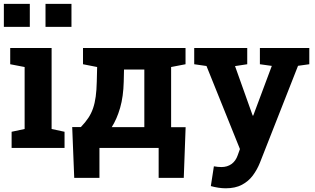

<svg xmlns="http://www.w3.org/2000/svg" viewBox="-35 -782 1663 1015"><path d="M26.4 0V-85.4L95.2 -100.1V-427.7L19 -442.4V-528.3H237.8V-100.1L306.2 -85.4V0ZM205.6 -640.1V-761.7H342.8V-640.1ZM-14.6 -640.1V-761.7H122.6V-640.1Z M357.4 158.2 346.7 -110.4H392.6Q416.5 -135.3 432.1 -158.9Q447.8 -182.6 457 -209.7Q466.3 -236.8 470.9 -270.8Q475.6 -304.7 476.6 -350.1L478.5 -427.7L403.8 -442.4V-528.3H869.6H945.8V-442.4L869.6 -427.7V-109.4H946.3L936.5 158.2H803.7V0H490.7V158.2ZM555.7 -109.9H728V-414.6H620.6L619.1 -350.1Q617.2 -271.5 600.1 -212.2Q583 -152.8 555.7 -109.9Z M1158.2 213.4Q1139.6 213.4 1118.9 210.2Q1098.1 207 1079.6 201.7L1095.7 97.2Q1105 99.1 1116.2 100.1Q1127.4 101.1 1135.7 101.1Q1166.5 101.1 1189 85Q1211.4 68.8 1221.7 38.6L1233.4 5.9L1056.6 -433.1L991.7 -442.4V-528.3H1272V-442.4L1207.5 -432.6L1290.5 -199.7L1300.8 -170.9H1303.7L1401.9 -433.6L1338.9 -442.4V-528.3H1600.1V-442.4L1540.5 -434.1L1338.9 78.6Q1324.2 115.2 1301.5 145.8Q1278.8 176.3 1243.9 194.8Q1209 213.4 1158.2 213.4Z"/></svg>

Font: Roboto Slab LO
Style: Bold
Weight: 700
Designer: Google
Version: Version 2.000